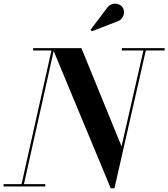

<svg xmlns="http://www.w3.org/2000/svg" viewBox="-56 -1011 913 1041"><path d="M544.5 10 228.5 -750H385.5L603 -217.5L724.5 -750H737.5L564.5 10ZM-36.5 0V-12.5H189.5V0ZM58 0 223 -737.5H123.5V-750H238.5L71 0ZM604.5 -737.5V-750H836.5V-737.5ZM441.5 -841.5 435 -849.5 524 -967.5Q534 -981 546.2 -986.5Q558.5 -992 571 -991.2Q583.5 -990.5 593.5 -984.8Q603.5 -979 609 -970.5Q617.5 -957.5 616.2 -941.5Q615 -925.5 605 -912.2Q595 -899 577 -893.5Z"/></svg>

Font: Bodoni Moda 18pt SemiBold
Style: Italic
Weight: 600
Italic angle: -13°
Designer: Owen Earl
Foundry: indestructible type
Version: Version 2.005